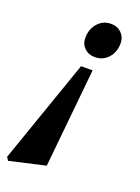

<svg xmlns="http://www.w3.org/2000/svg" viewBox="-173 -563 614 843"><g transform="rotate(20 134.5 -141.0)"><path d="M189 -281 143 181 -24 219 -34 204 135 -281ZM197 -501Q226 -501 245 -482Q264 -463 264 -435Q264 -393 239.5 -366Q215 -339 177 -339Q148 -339 129 -357.5Q110 -376 110 -404Q110 -446 134.5 -473.5Q159 -501 197 -501Z"/></g></svg>

Font: Platypi Medium
Style: Italic
Weight: 500
Italic angle: -13°
Designer: David Sargent
Foundry: Bolt Cutter Type
Version: Version 1.200; ttfautohint (v1.8.4.7-5d5b)